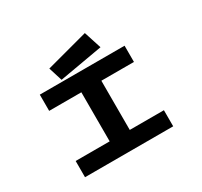

<svg xmlns="http://www.w3.org/2000/svg" viewBox="-167 -1049 1334 1271"><g transform="rotate(-30 500.0 -413.5)"><path d="M141 0V-124H401V-499H155V-623H803V-499H554V-123H815V0ZM329 -636 296 -741 617 -827 660 -694Z"/></g></svg>

Font: Inconsolata UltraExpanded Black
Style: Regular
Weight: 900
Width: 9
Monospace: yes
Designer: Raph Levien, Cyreal, Brenton Simpson
Foundry: Raph Levien, Cyreal, Google
Version: Version 3.001; ttfautohint (v1.8.2.53-6de2)